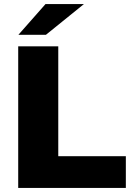

<svg xmlns="http://www.w3.org/2000/svg" viewBox="-20 -929 650 949"><path d="M70 0V-700H268V-157H602V0ZM71 -757 205 -909H395L207 -757Z"/></svg>

Font: MOST Montserrat ExtraBold
Style: Regular
Weight: 800
Designer: Julieta Ulanovsky
Foundry: Julieta Ulanovsky
Version: Version 8.000;March 11, 2024;FontCreator 15.0.0.2926 64-bit